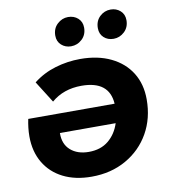

<svg xmlns="http://www.w3.org/2000/svg" viewBox="-84 -822 796 902"><g transform="rotate(-10 314.0 -371.0)"><path d="M323 -546Q407 -546 469 -516Q531 -486 564.5 -432Q598 -378 598 -305Q598 -215 558 -144.5Q518 -74 446 -33Q374 8 281 8Q203 8 145.5 -21Q88 -50 56.5 -103.5Q25 -157 25 -229Q25 -250 27.5 -271Q30 -292 34 -311H446Q439 -421 307 -421Q221 -421 163 -371L98 -474Q145 -511 203.5 -528.5Q262 -546 323 -546ZM435 -220H169Q168 -167 201 -138Q234 -109 288 -109Q345 -109 382 -139.5Q419 -170 435 -220ZM495 -612Q467 -612 448.5 -629Q430 -646 430 -674Q430 -708 452 -729Q474 -750 504 -750Q531 -750 550 -733Q569 -716 569 -688Q569 -654 546.5 -633Q524 -612 495 -612ZM292 -612Q265 -612 246 -629Q227 -646 227 -674Q227 -708 249.5 -729Q272 -750 301 -750Q329 -750 348 -733Q367 -716 367 -688Q367 -654 344.5 -633Q322 -612 292 -612Z"/></g></svg>

Font: Montserrat
Style: Bold Italic
Weight: 700
Italic angle: -11.3°
Designer: Julieta Ulanovsky
Foundry: Julieta Ulanovsky
Version: Version 9.000; ttfautohint (v1.8.4.7-5d5b)